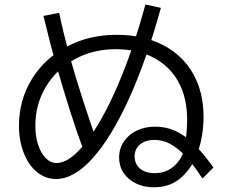

<svg xmlns="http://www.w3.org/2000/svg" viewBox="-20 -793 978 835"><path d="M498 -107.4Q498 -146.5 518.6 -177.2Q539.1 -208 574.7 -225.1Q610.4 -242.2 655.3 -242.2Q701.2 -242.2 741.7 -224.1Q782.2 -206.1 822.8 -167Q863.3 -127.9 908.2 -64.5L860.4 -16.6Q821.3 -77.1 786.6 -113.8Q752 -150.4 719.7 -167.5Q687.5 -184.6 652.3 -184.6Q626 -184.6 606.4 -175.8Q586.9 -167 576.2 -150.9Q565.4 -134.8 565.4 -112.3Q565.4 -90.8 576.2 -74.2Q586.9 -57.6 606.4 -48.8Q626 -40 652.3 -40Q701.2 -40 735.4 -69.3Q769.5 -98.6 784.2 -149.4H780.3Q787.1 -175.8 790.5 -208Q793.9 -240.2 793.9 -272.5Q793.9 -367.2 756.3 -436Q718.8 -504.9 648.4 -542Q578.1 -579.1 482.4 -579.1Q384.8 -579.1 305.2 -535.6Q225.6 -492.2 179.7 -416Q133.8 -339.8 133.8 -246.1Q133.8 -199.2 146 -162.6Q158.2 -126 179.2 -105Q200.2 -84 226.6 -84Q283.2 -84 353.5 -173.8Q423.8 -263.7 491.7 -420.9Q559.6 -578.1 612.3 -773.4L679.7 -758.8Q616.2 -528.3 539.6 -360.8Q462.9 -193.4 382.3 -104Q301.8 -14.6 223.6 -14.6Q177.7 -14.6 141.1 -44.4Q104.5 -74.2 83.5 -127.4Q62.5 -180.7 62.5 -246.1Q62.5 -356.4 117.2 -446.8Q171.9 -537.1 269 -589.4Q366.2 -641.6 486.3 -641.6Q601.6 -641.6 687 -598.1Q772.5 -554.7 818.8 -474.1Q865.2 -393.6 865.2 -285.2Q865.2 -206.1 841.8 -136.2Q818.4 -66.4 770 -22.5Q721.7 21.5 649.4 21.5Q605.5 21.5 571.3 4.9Q537.1 -11.7 517.6 -41Q498 -70.3 498 -107.4ZM225.6 -506.8Q203.1 -583 168.9 -723.6L237.3 -737.3Q253.9 -657.2 282.2 -550.8Q335.9 -361.3 407.2 -162.1L346.7 -129.9Q313.5 -219.7 284.2 -312Q254.9 -404.3 225.6 -506.8Z"/></svg>

Font: Pretendard JP Variable
Style: Regular
Weight: 400
Designer: Base glyphs from Inter by Rasmus Andersson; Hangul glyphs from Noto Sans CJK(Source Han Sans) by Jang Soo-young and Kang
Foundry: Kil Hyung-jin
Version: Version 1.307;Glyphs 3.2 (3192)